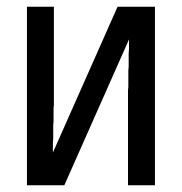

<svg xmlns="http://www.w3.org/2000/svg" viewBox="-20 -550 540 570"><path d="M60 0V-530H140V-318V-308V-298V-288V-278V-268V-258V-248V-239L139 -229V-219V-209V-199V-189L138 -179V-169V-159V-149V-139L137 -124V-114V-97L329 -530H406H440V0H360V-212V-222V-232V-242V-252V-262V-272V-282L361 -292V-301V-311V-321V-331V-341L362 -351V-361V-371V-381V-391L363 -406V-416V-433L171 0H94Z"/></svg>

Font: Iosevka SS08
Style: Regular
Weight: 400
Monospace: yes
Designer: Belleve Invis
Foundry: Belleve Invis
Version: 2.1.0; ttfautohint (v1.8.2)